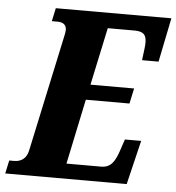

<svg xmlns="http://www.w3.org/2000/svg" viewBox="-92 -762 745 811"><g transform="rotate(5 281.0 -357.0)"><path d="M-40 0H475L520 -187H451L435 -139C420 -95 404 -64 361 -64H214L272 -340H457L471 -405H286L338 -649H451C491 -649 502 -634 502 -602C502 -594 501 -583 500 -575L494 -527H564L602 -714H112L100 -658H125C147 -658 162 -648 162 -627C162 -622 161 -615 160 -609L52 -105C45 -72 23 -56 -7 -56H-28Z"/></g></svg>

Font: Noto Serif ExtraCondensed Black
Style: Italic
Weight: 900
Width: 2
Italic angle: -12°
Designer: Monotype Design Team
Foundry: Monotype Imaging Inc.
Version: Version 2.014